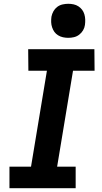

<svg xmlns="http://www.w3.org/2000/svg" viewBox="-20 -995 540 1015"><path d="M30 0V-114H144L228 -621H130L129 -735H479L480 -621H366L282 -114H380V0ZM341 -795Q327 -795 313 -798Q299 -801 287 -808.5Q275 -816 267.5 -826.5Q260 -837 255.5 -850.5Q251 -864 250.5 -878Q250 -892 252 -907Q255 -922 262.5 -935.5Q270 -949 282.5 -958.5Q295 -968 310.5 -971.5Q326 -975 341 -975Q355 -975 369 -972Q383 -969 394.5 -961.5Q406 -954 414 -943.5Q422 -933 426 -919.5Q430 -906 430.5 -892Q431 -878 429 -863Q427 -848 419 -834.5Q411 -821 398.5 -811.5Q386 -802 371 -798.5Q356 -795 341 -795Z"/></svg>

Font: Iosevka Term Curly Heavy
Style: Italic
Weight: 900
Italic angle: -9°
Designer: Belleve Invis
Foundry: Belleve Invis
Version: Version 32.3.0